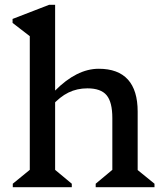

<svg xmlns="http://www.w3.org/2000/svg" viewBox="-20 -785 688 805"><path d="M381.2 0V-14.7L466.8 -86.1L451 -58V-289.9Q451 -357.1 426.9 -385.8Q402.8 -414.6 346.5 -414.6Q303.2 -414.6 267.1 -397Q230.9 -379.4 196.1 -340.2V-404.4H210.2Q301.7 -496.7 393.9 -496.7Q475.3 -496.7 516.3 -451.4Q557.2 -406.1 557.2 -317.1V-56.3L541.2 -85.1L627.7 -14.7V0ZM33.6 0V-14.7L120.9 -86L104.9 -58V-666.7L147.9 -600.1L32.7 -689V-705.6L186.3 -765H211.1V-56.3L196.1 -85.3L281 -14.7V0Z"/></svg>

Font: Platypi Light
Style: Regular
Weight: 300
Designer: David Sargent
Foundry: Bolt Cutter Type
Version: Version 1.200